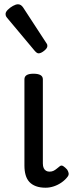

<svg xmlns="http://www.w3.org/2000/svg" viewBox="-20 -859 344 896"><path d="M193 17Q167 17 148 10Q129 3 117 -10Q105 -23 99.5 -42.5Q94 -62 94 -86V-489Q94 -502 104.5 -508.5Q115 -515 136 -515Q158 -515 169 -508.5Q180 -502 180 -489V-96Q180 -83 184 -74.5Q188 -66 195 -62Q202 -58 211 -58Q222 -58 230 -62Q238 -66 245 -72Q252 -78 260 -84Q267 -89 275.5 -83.5Q284 -78 293 -68Q298 -61 300 -52Q302 -43 296 -35Q285 -20 268 -8Q251 4 231.5 10.5Q212 17 193 17ZM160 -610Q156 -610 151.5 -613Q147 -616 141 -623L18 -770Q11 -778 8.5 -782.5Q6 -787 6 -794Q6 -803 16.5 -813.5Q27 -824 40.5 -831.5Q54 -839 64 -839Q78 -839 88 -824L195 -660Q200 -653 200.5 -650Q201 -647 201 -644Q201 -634 186 -622Q171 -610 160 -610Z"/></svg>

Font: Playwrite BR
Style: Regular
Weight: 400
Designer: Veronika Burian, José Scaglione
Foundry: TypeTogether
Version: Version 1.002